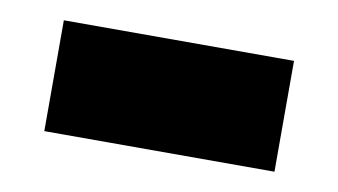

<svg xmlns="http://www.w3.org/2000/svg" viewBox="-35 -60 510 290"><g transform="rotate(10 220.5 85.0)"><path d="M44 170V0H397V170Z"/></g></svg>

Font: Raleway Thin Black
Style: Regular
Weight: 900
Version: Version 4.026